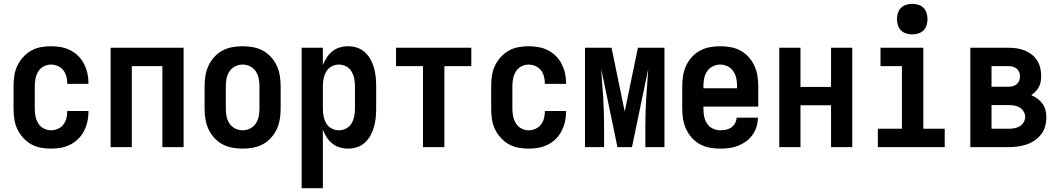

<svg xmlns="http://www.w3.org/2000/svg" viewBox="-20 -770 5540 1005"><path d="M247 8Q220 8 193 3Q166 -2 142.5 -15.5Q119 -29 100.5 -49.5Q82 -70 70.5 -94.5Q59 -119 55 -146Q51 -173 51 -200V-320Q51 -347 55 -374Q59 -401 70.5 -425.5Q82 -450 100.5 -470.5Q119 -491 142.5 -504.5Q166 -518 193 -523Q220 -528 247 -528Q273 -528 298.5 -523.5Q324 -519 347 -507.5Q370 -496 388.5 -478Q407 -460 419 -437Q431 -414 437 -389Q443 -364 443 -338V-331H332V-334Q332 -353 327 -371Q322 -389 311 -403Q300 -417 282.5 -424.5Q265 -432 247 -432Q227 -432 209 -422.5Q191 -413 180.5 -396Q170 -379 166 -359.5Q162 -340 162 -320V-200Q162 -180 166 -160.5Q170 -141 180.5 -124Q191 -107 209 -97.5Q227 -88 247 -88Q265 -88 282.5 -95.5Q300 -103 311 -117Q322 -131 327 -149Q332 -167 332 -186V-189H443V-182Q443 -156 437 -131Q431 -106 419 -83Q407 -60 388.5 -42Q370 -24 347 -12.5Q324 -1 298.5 3.5Q273 8 247 8Z M559 0V-520H941V0H830V-424H670V0Z M1250 8Q1223 8 1195.5 3Q1168 -2 1144 -15Q1120 -28 1101.5 -48.5Q1083 -69 1071.5 -93.5Q1060 -118 1055.5 -145.5Q1051 -173 1051 -200V-320Q1051 -347 1055.5 -374.5Q1060 -402 1071.5 -426.5Q1083 -451 1101.5 -471.5Q1120 -492 1144 -505Q1168 -518 1195.5 -523Q1223 -528 1250 -528Q1277 -528 1304.5 -523Q1332 -518 1356 -505Q1380 -492 1398.5 -471.5Q1417 -451 1428.5 -426.5Q1440 -402 1444.5 -374.5Q1449 -347 1449 -320V-200Q1449 -173 1444.5 -145.5Q1440 -118 1428.5 -93.5Q1417 -69 1398.5 -48.5Q1380 -28 1356 -15Q1332 -2 1304.5 3Q1277 8 1250 8ZM1250 -88Q1270 -88 1288.5 -97Q1307 -106 1318.5 -123Q1330 -140 1334 -160Q1338 -180 1338 -200V-320Q1338 -340 1334 -360Q1330 -380 1318.5 -397Q1307 -414 1288.5 -423Q1270 -432 1250 -432Q1230 -432 1211.5 -423Q1193 -414 1181.5 -397Q1170 -380 1166 -360Q1162 -340 1162 -320V-200Q1162 -180 1166 -160Q1170 -140 1181.5 -123Q1193 -106 1211.5 -97Q1230 -88 1250 -88Z M1559 215V-520H1670V-429Q1678 -450 1690 -468.5Q1702 -487 1719 -501Q1736 -515 1758 -521.5Q1780 -528 1802 -528Q1826 -528 1849 -520.5Q1872 -513 1890 -496.5Q1908 -480 1919.5 -459Q1931 -438 1937.5 -415Q1944 -392 1946.5 -368Q1949 -344 1949 -320V-200Q1949 -176 1946.5 -152Q1944 -128 1937.5 -105Q1931 -82 1919.5 -61Q1908 -40 1890 -23.5Q1872 -7 1849 0.5Q1826 8 1802 8Q1780 8 1758 1.5Q1736 -5 1719 -19Q1702 -33 1690 -51.5Q1678 -70 1670 -91V215ZM1754 -88Q1774 -88 1792 -97.5Q1810 -107 1820 -124Q1830 -141 1834 -160.5Q1838 -180 1838 -200V-320Q1838 -340 1834 -359.5Q1830 -379 1820 -396Q1810 -413 1792 -422.5Q1774 -432 1754 -432Q1734 -432 1716 -422.5Q1698 -413 1688 -396Q1678 -379 1674 -359.5Q1670 -340 1670 -320V-200Q1670 -180 1674 -160.5Q1678 -141 1688 -124Q1698 -107 1716 -97.5Q1734 -88 1754 -88Z M2194 0V-424H2053V-520H2447V-424H2306V0Z M2747 8Q2720 8 2693 3Q2666 -2 2642.5 -15.5Q2619 -29 2600.5 -49.5Q2582 -70 2570.5 -94.5Q2559 -119 2555 -146Q2551 -173 2551 -200V-320Q2551 -347 2555 -374Q2559 -401 2570.5 -425.5Q2582 -450 2600.5 -470.5Q2619 -491 2642.5 -504.5Q2666 -518 2693 -523Q2720 -528 2747 -528Q2773 -528 2798.5 -523.5Q2824 -519 2847 -507.5Q2870 -496 2888.5 -478Q2907 -460 2919 -437Q2931 -414 2937 -389Q2943 -364 2943 -338V-331H2832V-334Q2832 -353 2827 -371Q2822 -389 2811 -403Q2800 -417 2782.5 -424.5Q2765 -432 2747 -432Q2727 -432 2709 -422.5Q2691 -413 2680.5 -396Q2670 -379 2666 -359.5Q2662 -340 2662 -320V-200Q2662 -180 2666 -160.5Q2670 -141 2680.5 -124Q2691 -107 2709 -97.5Q2727 -88 2747 -88Q2765 -88 2782.5 -95.5Q2800 -103 2811 -117Q2822 -131 2827 -149Q2832 -167 2832 -186V-189H2943V-182Q2943 -156 2937 -131Q2931 -106 2919 -83Q2907 -60 2888.5 -42Q2870 -24 2847 -12.5Q2824 -1 2798.5 3.5Q2773 8 2747 8Z M3042 0V-520H3181L3250 -186L3319 -520H3458V0H3358V-104Q3358 -142 3359 -180.5Q3360 -219 3362.5 -257Q3365 -295 3368 -333Q3371 -371 3373 -409L3288 0H3212L3127 -409Q3129 -371 3132 -333Q3135 -295 3137.5 -257Q3140 -219 3141 -180.5Q3142 -142 3142 -104V0Z M3750 8Q3722 8 3695 3Q3668 -2 3644 -15Q3620 -28 3601.5 -48.5Q3583 -69 3571.5 -94Q3560 -119 3555.5 -146Q3551 -173 3551 -200V-320Q3551 -347 3555.5 -374.5Q3560 -402 3571.5 -426.5Q3583 -451 3601.5 -471.5Q3620 -492 3644 -505Q3668 -518 3695.5 -523Q3723 -528 3750 -528Q3777 -528 3804.5 -523Q3832 -518 3856 -505Q3880 -492 3898.5 -471.5Q3917 -451 3928.5 -426.5Q3940 -402 3944.5 -374.5Q3949 -347 3949 -320V-212H3662V-200Q3662 -180 3666 -160Q3670 -140 3681 -123Q3692 -106 3711 -97Q3730 -88 3750 -88Q3765 -88 3780 -91Q3795 -94 3807.5 -102.5Q3820 -111 3827.5 -125Q3835 -139 3836 -154H3947Q3947 -130 3940 -107Q3933 -84 3919 -64Q3905 -44 3885.5 -30Q3866 -16 3843.5 -7Q3821 2 3797.5 5Q3774 8 3750 8ZM3662 -308H3838V-320Q3838 -340 3834 -360Q3830 -380 3818.5 -397Q3807 -414 3788.5 -423Q3770 -432 3750 -432Q3730 -432 3711.5 -423Q3693 -414 3681.5 -397Q3670 -380 3666 -360Q3662 -340 3662 -320Z M4059 0V-520H4170V-315H4330V-520H4441V0H4330V-219H4170V0Z M4575 0V-96H4701V-424H4589V-520H4813V-96H4925V0ZM4755 -590Q4739 -590 4723 -595Q4707 -600 4696 -611Q4685 -622 4680 -638Q4675 -654 4675 -670Q4675 -686 4680 -702Q4685 -718 4696 -729Q4707 -740 4723 -745Q4739 -750 4755 -750Q4771 -750 4787 -745Q4803 -740 4814 -729Q4825 -718 4830 -702Q4835 -686 4835 -670Q4835 -654 4830 -638Q4825 -622 4814 -611Q4803 -600 4787 -595Q4771 -590 4755 -590Z M5059 0V-520H5259Q5281 -520 5302 -517Q5323 -514 5343 -506Q5363 -498 5380 -485Q5397 -472 5408.5 -454Q5420 -436 5425 -415Q5430 -394 5430 -373Q5430 -358 5427.5 -343Q5425 -328 5418 -315Q5411 -302 5400.5 -291Q5390 -280 5378 -272Q5395 -265 5410.5 -253.5Q5426 -242 5437 -227Q5448 -212 5452.5 -193Q5457 -174 5457 -156Q5457 -132 5450.5 -108.5Q5444 -85 5429.5 -66.5Q5415 -48 5395 -34.5Q5375 -21 5352.5 -13.5Q5330 -6 5306.5 -3Q5283 0 5259 0ZM5170 -316H5259Q5271 -316 5282 -319Q5293 -322 5302 -329.5Q5311 -337 5315 -348Q5319 -359 5319 -371Q5319 -382 5314.5 -393Q5310 -404 5301.5 -411Q5293 -418 5282 -421Q5271 -424 5259 -424H5170ZM5170 -96H5259Q5274 -96 5289 -98.5Q5304 -101 5317 -108.5Q5330 -116 5338 -129.5Q5346 -143 5346 -158Q5346 -173 5338 -186.5Q5330 -200 5317 -207.5Q5304 -215 5289 -217.5Q5274 -220 5259 -220H5170Z"/></svg>

Font: Iosevka
Style: Bold
Weight: 700
Monospace: yes
Designer: Belleve Invis
Foundry: Belleve Invis
Version: Version 32.5.0; ttfautohint (v1.8.4)